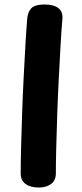

<svg xmlns="http://www.w3.org/2000/svg" viewBox="-20 -706 368 857"><path d="M153.4 131Q115.8 131 94.1 115.1Q72.4 99.1 72.4 68Q72.4 19.7 74.2 -49.8Q76 -119.3 78.7 -198.2Q81.3 -277.1 85.4 -356.4Q89.4 -435.7 93.4 -504.7Q97.4 -573.7 101.4 -622Q104.2 -654.1 120.7 -670.1Q137.2 -686 179.3 -686Q219.3 -686 240.2 -670.1Q261.1 -654.1 258.6 -622Q254.3 -573.7 250.4 -504.7Q246.6 -435.7 242.4 -356.4Q238.2 -277.1 235.6 -198.2Q232.9 -119.3 231.1 -49.8Q229.3 19.7 229.3 68Q229.3 99.1 208.1 115.1Q186.8 131 153.4 131Z"/></svg>

Font: Playpen Sans
Style: Regular
Weight: 400
Designer: Laura Meseguer, Veronika Burian, José Scaglione, Kostas Bartsokas, Vera Evstafieva, Tom Grace, Yorlmar Campos
Foundry: TypeTogether
Version: Version 2.000